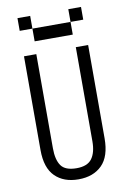

<svg xmlns="http://www.w3.org/2000/svg" viewBox="-91 -867 620 930"><g transform="rotate(-10 219.0 -402.0)"><path d="M122.1 -162.1Q122.1 -105.5 142.6 -76.2Q163.1 -46.9 218.8 -46.9Q272.5 -46.9 294.4 -77.1Q316.4 -107.4 316.4 -162.1V-625H377V-166Q377 -77.1 334.5 -34.7Q292 7.8 218.8 7.8Q146.5 7.8 104 -34.2Q61.5 -76.2 61.5 -164.1V-625H122.1ZM62.5 -812.5H125V-750H62.5ZM312.5 -812.5H375V-750H312.5ZM312.5 -750V-687.5H125V-750Z"/></g></svg>

Font: Sudo Light
Style: Regular
Weight: 300
Monospace: yes
Designer: Jens Kutilek
Foundry: Jens Kutilek
Version: Version 0.040